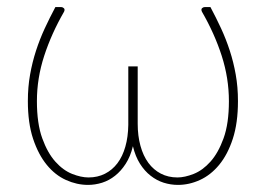

<svg xmlns="http://www.w3.org/2000/svg" viewBox="-20 -513 750 541"><path d="M229.5 -13Q255 -13 275.8 -23.5Q296.5 -34 311 -53.2Q325.5 -72.5 333.2 -99.8Q341 -127 341.5 -161V-326H368V-164.5Q368 -130 375.8 -102Q383.5 -74 398 -54.2Q412.5 -34.5 433.2 -23.8Q454 -13 480 -13Q500.5 -13 525.8 -23Q551 -33 573 -57.5Q595 -82 610 -123.5Q625 -165 625 -228Q625 -292.5 604.8 -355.5Q584.5 -418.5 549 -480Q546 -486.5 549.2 -489.8Q552.5 -493 556.5 -493H573Q589 -463 603 -432.8Q617 -402.5 627.5 -370.2Q638 -338 644.2 -303Q650.5 -268 650.5 -228Q650.5 -166.5 636 -122Q621.5 -77.5 597.5 -48.5Q573.5 -19.5 543.2 -5.8Q513 8 481.5 8Q461 8 441.2 1.8Q421.5 -4.5 404.5 -17.8Q387.5 -31 374.5 -51.5Q361.5 -72 354.5 -101Q347.5 -72 334.2 -51.5Q321 -31 304.2 -17.8Q287.5 -4.5 267.8 1.8Q248 8 228 8Q196.5 8 166 -5.8Q135.5 -19.5 111.8 -48.5Q88 -77.5 73.2 -122Q58.5 -166.5 58.5 -228Q58.5 -268 64.8 -303Q71 -338 81.5 -370.2Q92 -402.5 106 -432.8Q120 -463 136 -493H153Q156.5 -493 160 -489.8Q163.5 -486.5 160.5 -480Q125 -418.5 104.5 -355.5Q84 -292.5 84 -228Q84 -165 99 -123.5Q114 -82 136 -57.5Q158 -33 183.2 -23Q208.5 -13 229.5 -13Z"/></svg>

Font: Lato Thin
Style: Regular
Weight: 200
Designer: Lukasz Dziedzic
Foundry: tyPoland Lukasz Dziedzic
Version: Version 2.007; 2014-02-27